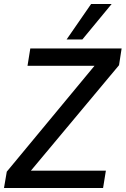

<svg xmlns="http://www.w3.org/2000/svg" viewBox="-42 -943 630 963"><path d="M-22 0 -8 -82 432 -613H96L110 -700H568L555 -616L113 -87H489L475 0ZM292 -745 415 -923H518L371 -745Z"/></svg>

Font: Georama Medium
Style: Italic
Weight: 500
Italic angle: -9°
Designer: Jean-Baptiste Levee
Foundry: Production Type
Version: Version 1.000